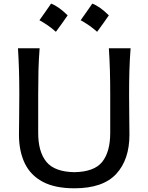

<svg xmlns="http://www.w3.org/2000/svg" viewBox="-20 -1021 814 1053"><path d="M388.2 11.7Q281.2 11.7 214.1 -24.2Q147 -60.1 115.5 -126.2Q84 -192.4 84 -282.2Q84 -314.9 85 -376.7Q85.9 -438.5 85.9 -503.9Q85.9 -575.2 84.2 -634Q82.5 -692.9 78.6 -756.3H197.3Q192.4 -692.9 190.9 -634Q189.5 -575.2 189.5 -503.9V-291.5Q189.5 -188.5 234.4 -133.5Q279.3 -78.6 387.7 -76.7Q497.1 -78.6 540.8 -133.5Q584.5 -188.5 584.5 -292.5V-503.9Q584.5 -575.2 582.8 -634Q581.1 -692.9 577.1 -756.3H696.3Q691.4 -692.9 689.7 -634Q688 -575.2 688 -503.9Q688 -438.5 689 -376.2Q689.9 -314 689.9 -282.2Q689.9 -145.5 617.2 -66.9Q544.4 11.7 388.2 11.7ZM486.3 -1001.3Q528.2 -985.2 577 -936.8Q561.5 -914.3 545.6 -892Q529.8 -869.7 512.6 -846.6Q471.8 -883.1 422.4 -910Q439 -933.6 454.6 -955.6Q470.2 -977.6 486.3 -1001.3ZM260.2 -1001.3Q302.1 -985.2 351 -936.8Q335.4 -914.3 319.6 -892Q303.7 -869.7 286.5 -846.6Q245.7 -883.1 196.3 -910Q212.9 -933.6 228.5 -955.6Q244.1 -977.6 260.2 -1001.3Z"/></svg>

Font: Pinar-DS1-FD Medium
Style: Regular
Weight: 500
Designer: Amin Abedi
Version: Version 3.000